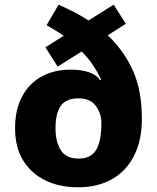

<svg xmlns="http://www.w3.org/2000/svg" viewBox="-20 -786 669 816"><path d="M229 -766Q265 -750 297 -733.5Q329 -717 356 -699L463 -766L515 -685L438 -636Q509 -568 546 -483.5Q583 -399 583 -281Q583 -190 550 -124.5Q517 -59 456 -24.5Q395 10 312 10Q234 10 173.5 -19Q113 -48 78.5 -104Q44 -160 44 -241Q44 -321 74.5 -377Q105 -433 158 -461.5Q211 -490 279 -490Q375 -490 406 -445L410 -447Q394 -481 374.5 -510Q355 -539 327 -567L225 -503L173 -585L251 -634Q235 -645 216 -656.5Q197 -668 178 -679ZM314 -368Q261 -368 238.5 -336.5Q216 -305 216 -241Q216 -183 238.5 -147.5Q261 -112 314 -112Q367 -112 389 -149.5Q411 -187 411 -263Q411 -303 387.5 -335.5Q364 -368 314 -368Z"/></svg>

Font: Noto Sans Gujarati UI ExtraBold
Style: Regular
Weight: 800
Designer: Jelle Bosma - Monotype Design Team, Universal Thirst
Foundry: Monotype Imaging Inc.
Version: Version 2.106; ttfautohint (v1.8.4.7-5d5b)